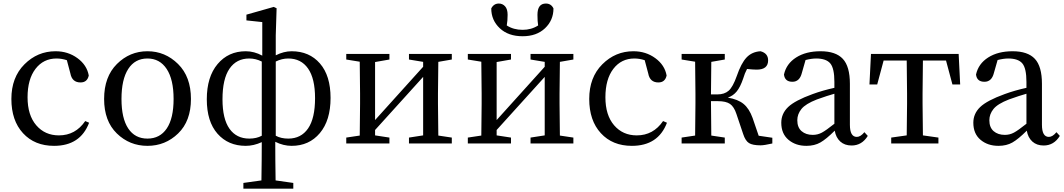

<svg xmlns="http://www.w3.org/2000/svg" viewBox="-20 -831 6165 1112"><path d="M473.6 -129.9 496.1 -120.1Q445.3 13.7 293 13.7Q180.7 13.7 113.3 -59.6Q45.9 -132.8 45.9 -257.8Q45.9 -382.8 121.6 -458.5Q197.3 -534.2 301.8 -534.2Q374 -534.2 428.7 -494.1Q483.4 -454.1 494.1 -393.6Q485.4 -353.5 446.3 -353.5Q397.5 -353.5 387.7 -405.3L367.2 -482.4Q336.9 -492.2 307.6 -492.2Q231.4 -492.2 185.5 -432.1Q139.6 -372.1 139.6 -267.6Q139.6 -164.1 189.9 -105.5Q240.2 -46.9 321.3 -46.9Q417 -46.9 473.6 -129.9Z M583 -257.8Q583 -386.7 657.2 -460.4Q731.4 -534.2 834 -534.2Q936.5 -534.2 1011.2 -460.4Q1085.9 -386.7 1085.9 -257.8Q1085.9 -129.9 1011.7 -58.1Q937.5 13.7 834 13.7Q730.5 13.7 656.7 -58.1Q583 -129.9 583 -257.8ZM985.4 -257.8Q985.4 -371.1 945.3 -431.6Q905.3 -492.2 834 -492.2Q761.7 -492.2 722.7 -431.6Q683.6 -371.1 683.6 -257.8Q683.6 -145.5 722.7 -86.9Q761.7 -28.3 834 -28.3Q906.2 -28.3 945.8 -86.9Q985.4 -145.5 985.4 -257.8Z M1496.1 -44.9V-474.6Q1460.9 -492.2 1423.8 -492.2Q1349.6 -492.2 1309.1 -433.1Q1268.6 -374 1268.6 -255.9Q1268.6 -142.6 1309.1 -85.4Q1349.6 -28.3 1423.8 -28.3Q1465.8 -28.3 1496.1 -44.9ZM1577.1 -474.6V-44.9Q1607.4 -28.3 1649.4 -28.3Q1723.6 -28.3 1764.2 -86.9Q1804.7 -145.5 1804.7 -262.7Q1804.7 -376 1764.2 -434.1Q1723.6 -492.2 1649.4 -492.2Q1612.3 -492.2 1577.1 -474.6ZM1577.1 -626V-510.7Q1624 -534.2 1668.9 -534.2Q1771.5 -534.2 1833 -463.4Q1894.5 -392.6 1894.5 -263.7Q1894.5 -133.8 1832.5 -60.1Q1770.5 13.7 1668.9 13.7Q1621.1 13.7 1574.2 -9.8Q1574.2 94.7 1576.2 213.9L1678.7 228.5V261.7H1389.6V228.5L1494.1 213.9Q1496.1 90.8 1496.1 -7.8Q1449.2 13.7 1403.3 13.7Q1301.8 13.7 1239.7 -56.6Q1177.7 -127 1177.7 -255.9Q1177.7 -385.7 1240.2 -460Q1302.7 -534.2 1403.3 -534.2Q1452.1 -534.2 1499 -508.8V-703.1L1407.2 -712.9V-746.1L1565.4 -791L1582 -783.2Z M2596.7 -486.3 2518.6 -472.7Q2516.6 -363.3 2516.6 -289.1V-230.5Q2516.6 -155.3 2518.6 -45.9L2596.7 -34.2V0H2348.6V-34.2L2430.7 -46.9V-385.7L2152.3 -78.1V-46.9L2235.4 -34.2V0H1985.4V-34.2L2063.5 -45.9Q2065.4 -155.3 2065.4 -230.5V-289.1Q2065.4 -362.3 2063.5 -473.6L1985.4 -486.3V-518.6H2235.4V-486.3L2152.3 -471.7V-135.7L2430.7 -444.3V-472.7L2348.6 -486.3V-518.6H2596.7Z M3006.8 -621.1Q2923.8 -621.1 2874.5 -667.5Q2825.2 -713.9 2825.2 -782.2Q2839.8 -810.5 2869.1 -810.5Q2890.6 -810.5 2905.3 -794.4Q2919.9 -778.3 2919.9 -745.1Q2919.9 -710.9 2915 -683.6Q2954.1 -658.2 3006.8 -658.2Q3057.6 -658.2 3096.7 -683.6Q3092.8 -706.1 3092.8 -745.1Q3092.8 -810.5 3141.6 -810.5Q3171.9 -810.5 3185.5 -782.2Q3185.5 -713.9 3136.7 -667.5Q3087.9 -621.1 3006.8 -621.1ZM3300.8 -486.3 3222.7 -472.7Q3220.7 -363.3 3220.7 -289.1V-230.5Q3220.7 -155.3 3222.7 -45.9L3300.8 -34.2V0H3052.7V-34.2L3134.8 -46.9V-385.7L2856.4 -78.1V-46.9L2939.5 -34.2V0H2689.5V-34.2L2767.6 -45.9Q2769.5 -155.3 2769.5 -230.5V-289.1Q2769.5 -362.3 2767.6 -473.6L2689.5 -486.3V-518.6H2939.5V-486.3L2856.4 -471.7V-135.7L3134.8 -444.3V-472.7L3052.7 -486.3V-518.6H3300.8Z M3820.3 -129.9 3842.8 -120.1Q3792 13.7 3639.6 13.7Q3527.3 13.7 3460 -59.6Q3392.6 -132.8 3392.6 -257.8Q3392.6 -382.8 3468.3 -458.5Q3543.9 -534.2 3648.4 -534.2Q3720.7 -534.2 3775.4 -494.1Q3830.1 -454.1 3840.8 -393.6Q3832 -353.5 3793 -353.5Q3744.1 -353.5 3734.4 -405.3L3713.9 -482.4Q3683.6 -492.2 3654.3 -492.2Q3578.1 -492.2 3532.2 -432.1Q3486.3 -372.1 3486.3 -267.6Q3486.3 -164.1 3536.6 -105.5Q3586.9 -46.9 3668 -46.9Q3763.7 -46.9 3820.3 -129.9Z M4374 -44.9 4453.1 -33.2V0Q4406.2 10.7 4384.8 10.7Q4338.9 10.7 4317.9 -2.4Q4296.9 -15.6 4284.2 -54.7L4245.1 -170.9Q4231.4 -212.9 4208 -229Q4184.6 -245.1 4138.7 -245.1H4097.7Q4097.7 -155.3 4099.6 -45.9L4177.7 -34.2V0H3927.7V-34.2L4005.9 -45.9Q4007.8 -155.3 4007.8 -230.5V-289.1Q4007.8 -362.3 4005.9 -473.6L3927.7 -486.3V-518.6H4177.7V-486.3L4099.6 -472.7Q4097.7 -365.2 4097.7 -284.2H4134.8Q4175.8 -284.2 4200.2 -305.7Q4224.6 -327.1 4247.1 -390.6Q4272.5 -464.8 4303.7 -498Q4335 -531.2 4384.8 -534.2Q4428.7 -522.5 4428.7 -481.4Q4428.7 -427.7 4362.3 -427.7Q4341.8 -427.7 4306.6 -431.6Q4293 -406.2 4284.2 -376Q4267.6 -327.1 4247.1 -301.8Q4226.6 -276.4 4195.3 -265.6Q4253.9 -255.9 4286.6 -229Q4319.3 -202.1 4338.9 -147.5Z M4812.5 -114.3V-288.1Q4773.4 -277.3 4710.9 -254.9Q4645.5 -229.5 4621.6 -199.7Q4597.7 -169.9 4597.7 -134.8Q4597.7 -92.8 4622.6 -71.3Q4647.5 -49.8 4687.5 -49.8Q4715.8 -49.8 4740.2 -63Q4764.6 -76.2 4812.5 -114.3ZM4986.3 -65.4 5005.9 -43.9Q4971.7 11.7 4912.1 11.7Q4872.1 11.7 4846.7 -11.2Q4821.3 -34.2 4814.5 -74.2Q4765.6 -25.4 4731.4 -5.9Q4697.3 13.7 4650.4 13.7Q4587.9 13.7 4546.4 -21.5Q4504.9 -56.6 4504.9 -120.1Q4504.9 -172.9 4544.4 -210.9Q4584 -249 4686.5 -286.1Q4745.1 -307.6 4812.5 -322.3V-356.4Q4812.5 -435.5 4788.6 -463.9Q4764.6 -492.2 4707 -492.2Q4680.7 -492.2 4645.5 -483.4L4624 -408.2Q4611.3 -357.4 4569.3 -357.4Q4525.4 -357.4 4520.5 -399.4Q4534.2 -461.9 4590.8 -498Q4647.5 -534.2 4732.4 -534.2Q4820.3 -534.2 4861.3 -490.2Q4902.3 -446.3 4902.3 -345.7V-108.4Q4902.3 -38.1 4942.4 -38.1Q4963.9 -38.1 4986.3 -65.4Z M5459 -480.5H5325.2Q5323.2 -369.1 5323.2 -289.1V-230.5Q5323.2 -156.2 5325.2 -46.9L5415 -34.2V0H5141.6V-34.2L5231.4 -46.9Q5233.4 -156.2 5233.4 -230.5V-289.1Q5233.4 -369.1 5231.4 -480.5H5097.7L5060.5 -341.8H5015.6L5024.4 -518.6H5532.2L5541 -341.8H5496.1Z M5924.8 -114.3V-288.1Q5885.7 -277.3 5823.2 -254.9Q5757.8 -229.5 5733.9 -199.7Q5710 -169.9 5710 -134.8Q5710 -92.8 5734.9 -71.3Q5759.8 -49.8 5799.8 -49.8Q5828.1 -49.8 5852.5 -63Q5877 -76.2 5924.8 -114.3ZM6098.6 -65.4 6118.2 -43.9Q6084 11.7 6024.4 11.7Q5984.4 11.7 5959 -11.2Q5933.6 -34.2 5926.8 -74.2Q5877.9 -25.4 5843.8 -5.9Q5809.6 13.7 5762.7 13.7Q5700.2 13.7 5658.7 -21.5Q5617.2 -56.6 5617.2 -120.1Q5617.2 -172.9 5656.7 -210.9Q5696.3 -249 5798.8 -286.1Q5857.4 -307.6 5924.8 -322.3V-356.4Q5924.8 -435.5 5900.9 -463.9Q5877 -492.2 5819.3 -492.2Q5793 -492.2 5757.8 -483.4L5736.3 -408.2Q5723.6 -357.4 5681.6 -357.4Q5637.7 -357.4 5632.8 -399.4Q5646.5 -461.9 5703.1 -498Q5759.8 -534.2 5844.7 -534.2Q5932.6 -534.2 5973.6 -490.2Q6014.6 -446.3 6014.6 -345.7V-108.4Q6014.6 -38.1 6054.7 -38.1Q6076.2 -38.1 6098.6 -65.4Z"/></svg>

Font: GenYoMin TW TTF Medium
Style: Regular
Weight: 500
Version: Version 1.300